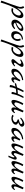

<svg xmlns="http://www.w3.org/2000/svg" viewBox="2564 -3083 793 6097"><g transform="rotate(90 2960.5 -34.5)"><path d="M407 -381C350 -381 279 -349 169 -184C188 -268 188 -276 188 -312C188 -345 172 -385 157 -406L107 -381C131 -333 133 -307 133 -265C133 -225 -52 275 -68 321L-8 342C80 29 236 -301 352 -301C382 -301 404 -277 404 -243C404 -157 329 -51 256 -51C236 -51 221 -54 191 -58L167 -15C182 -6 209 0 235 0C367 0 487 -150 487 -291C487 -343 452 -381 407 -381Z M815 -118C752 -76 725 -69 698 -69C673 -69 643 -86 631 -118C800 -178 896 -256 896 -327C896 -372 854 -379 830 -379C697 -379 535 -232 535 -109C535 -43 580 0 649 0C716 0 797 -43 838 -100ZM626 -148C637 -234 728 -328 790 -328C808 -328 823 -313 823 -295C823 -247 731 -184 626 -148Z M1187 -297 1135 -281C1147 -256 1154 -226 1154 -196C1154 -133 1125 -72 1060 -72C1013 -72 983 -111 983 -168C983 -264 1063 -332 1169 -332L1166 -365C1159 -366 1150 -366 1142 -366C1019 -366 902 -246 902 -120C902 -41 947 6 1025 6C1128 6 1213 -96 1213 -202C1213 -234 1205 -267 1187 -297Z M1640 -381C1583 -381 1512 -349 1402 -184C1421 -268 1421 -276 1421 -312C1421 -345 1405 -385 1390 -406L1340 -381C1364 -333 1366 -307 1366 -265C1366 -225 1181 275 1165 321L1225 342C1313 29 1469 -301 1585 -301C1615 -301 1637 -277 1637 -243C1637 -157 1562 -51 1489 -51C1469 -51 1454 -54 1424 -58L1400 -15C1415 -6 1442 0 1468 0C1600 0 1720 -150 1720 -291C1720 -343 1685 -381 1640 -381Z M2001 -118 1995 -114C1971 -98 1949 -80 1931 -80C1915 -80 1902 -93 1902 -105C1902 -119 1921 -140 1972 -214C2018 -280 2035 -310 2035 -337C2035 -368 2011 -386 1980 -386C1938 -386 1863 -354 1802 -307L1811 -272C1837 -289 1873 -313 1902 -313C1931 -313 1943 -288 1943 -271C1943 -210 1790 -107 1790 -46C1790 -22 1814 0 1848 0C1899 0 1981 -49 2021 -102Z M2521 -101C2491 -78 2481 -68 2469 -68C2446 -68 2434 -84 2434 -101C2434 -135 2496 -260 2496 -260L2454 -285C2395 -170 2292 -74 2233 -74C2205 -74 2185 -92 2185 -131C2185 -215 2295 -307 2415 -333L2457 -342L2455 -375C2283 -372 2095 -225 2095 -81C2095 -30 2122 0 2170 0C2216 0 2265 -13 2343 -93L2380 -131C2371 -107 2365 -83 2365 -62C2365 -27 2380 0 2424 0C2466 0 2526 -45 2544 -84Z M2984 -389C2967 -372 2942 -326 2888 -202C2876 -203 2865 -203 2853 -203C2829 -203 2783 -197 2754 -194C2777 -262 2821 -338 2838 -375L2795 -392C2778 -375 2740 -303 2686 -179C2628 -170 2553 -146 2553 -144C2553 -144 2554 -144 2563 -105C2589 -113 2622 -122 2665 -129C2617 -35 2612 18 2612 46L2679 55C2679 21 2689 -48 2730 -140C2758 -145 2810 -153 2840 -153C2849 -153 2858 -153 2867 -152C2834 -70 2832 -42 2832 -10L2896 -5C2916 -205 3020 -351 3023 -380Z M3484 -117C3466 -97 3450 -75 3424 -75C3405 -75 3391 -91 3391 -115C3391 -157 3468 -322 3480 -364L3429 -387C3340 -178 3256 -94 3208 -94C3184 -94 3163 -114 3163 -138C3163 -160 3184 -256 3246 -357L3198 -378C3177 -361 3085 -166 3085 -72C3085 -25 3103 -1 3141 -1C3187 -1 3267 -55 3333 -159C3325 -121 3322 -93 3322 -76C3322 -30 3346 0 3384 0C3423 0 3481 -42 3505 -100Z M3935 -341C3935 -380 3892 -411 3849 -411C3794 -411 3697 -361 3648 -304L3662 -276C3719 -321 3780 -351 3807 -351C3831 -351 3851 -334 3851 -314C3851 -247 3699 -252 3699 -217C3699 -184 3794 -190 3794 -131C3794 -80 3725 -43 3661 -43C3642 -43 3610 -57 3594 -73L3556 -38C3573 -17 3627 0 3674 0C3767 0 3872 -64 3872 -141C3872 -174 3840 -196 3801 -220C3857 -240 3935 -280 3935 -341Z M4399 -101C4369 -78 4359 -68 4347 -68C4324 -68 4312 -84 4312 -101C4312 -135 4374 -260 4374 -260L4332 -285C4273 -170 4170 -74 4111 -74C4083 -74 4063 -92 4063 -131C4063 -215 4173 -307 4293 -333L4335 -342L4333 -375C4161 -372 3973 -225 3973 -81C3973 -30 4000 0 4048 0C4094 0 4143 -13 4221 -93L4258 -131C4249 -107 4243 -83 4243 -62C4243 -27 4258 0 4302 0C4344 0 4404 -45 4422 -84Z M4940 -169C4886 -169 4841 -75 4806 -75C4788 -75 4773 -89 4773 -114C4773 -156 4850 -321 4862 -363L4811 -386C4722 -177 4638 -93 4590 -93C4566 -93 4545 -113 4545 -137C4545 -159 4566 -255 4628 -356L4580 -377C4559 -360 4467 -165 4467 -71C4467 -24 4485 0 4523 0C4569 0 4648 -53 4714 -155C4706 -119 4703 -93 4703 -76C4703 -30 4728 0 4763 0C4843 0 4868 -96 4894 -96C4908 -96 4911 -86 4911 -71C4911 -25 4853 79 4852 92L4899 95C4954 -18 4981 -93 4981 -124C4981 -150 4964 -169 4940 -169Z M5425 -117C5407 -97 5391 -75 5365 -75C5346 -75 5332 -91 5332 -115C5332 -157 5409 -322 5421 -364L5370 -387C5281 -178 5197 -94 5149 -94C5125 -94 5104 -114 5104 -138C5104 -160 5125 -256 5187 -357L5139 -378C5118 -361 5026 -166 5026 -72C5026 -25 5044 -1 5082 -1C5128 -1 5208 -55 5274 -159C5266 -121 5263 -93 5263 -76C5263 -30 5287 0 5325 0C5364 0 5422 -42 5446 -100Z M5925 -117C5907 -97 5891 -75 5865 -75C5846 -75 5832 -91 5832 -115C5832 -157 5909 -322 5921 -364L5870 -387C5781 -178 5697 -94 5649 -94C5625 -94 5604 -114 5604 -138C5604 -160 5625 -256 5687 -357L5639 -378C5618 -361 5526 -166 5526 -72C5526 -25 5544 -1 5582 -1C5628 -1 5708 -55 5774 -159C5766 -121 5763 -93 5763 -76C5763 -30 5787 0 5825 0C5864 0 5922 -42 5946 -100Z"/></g></svg>

Font: Marck Script
Style: Regular
Weight: 400
Designer: Denis Masharov, Marck Fogel
Foundry: Denis Masharov
Version: Version 1.002